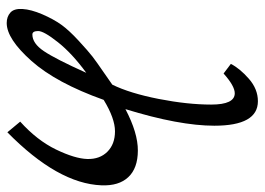

<svg xmlns="http://www.w3.org/2000/svg" viewBox="-136 -556 766 555"><g transform="rotate(-90 246.5 -278.0)"><path d="M-11.2 -367.2Q-6.3 -493.2 142.1 -639.2L172.9 -602.1Q118.7 -553.2 92.3 -498.5Q65.9 -443.8 64.9 -408Q64 -372.1 85.9 -350.1Q107.9 -328.1 145 -328.1Q182.1 -328.1 235.8 -360.8Q284.7 -498 348.4 -569.6Q412.1 -641.1 458 -641.1Q476.1 -641.1 488 -630.6Q500 -620.1 498.5 -595.5Q497.1 -570.8 483.2 -538.3Q469.2 -505.9 453.1 -483.4Q437 -460.9 406.5 -432.9Q376 -404.8 361.1 -393.3Q346.2 -381.8 313.5 -359.4Q280.8 -336.9 279.8 -335.9Q254.9 -285.2 238.5 -201.7Q222.2 -118.2 222.2 -50Q222.2 18.1 254.9 18.1Q275.9 18.1 312 -14.2L339.8 6.8Q326.7 32.7 296.9 58.8Q267.1 85 231.9 85Q161.1 85 161.1 -41Q161.1 -142.1 209 -297.9Q140.1 -261.7 89.1 -262Q38.1 -262.2 12.5 -289.6Q-13.2 -316.9 -11.2 -367.2ZM314 -411.1Q370.1 -452.1 402.6 -493.2Q435.1 -534.2 434.8 -550.5Q434.6 -566.9 424.8 -566.9Q398.9 -566.9 376.5 -533.4Q354 -500 314 -411.1Z"/></g></svg>

Font: Marck Script
Style: Regular
Weight: 400
Designer: Denis Masharov, Marck Fogel
Foundry: Denis Masharov
Version: Version 1.002